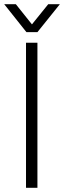

<svg xmlns="http://www.w3.org/2000/svg" viewBox="-25 -888 303 908"><path d="M98 0V-686H152V0ZM-5 -868H50L141 -754H111L203 -868H258L152 -736H100Z"/></svg>

Font: Archivo Thin
Style: Regular
Weight: 250
Designer: Hector Gatti
Foundry: Omnibus-Type
Version: Version 2.001